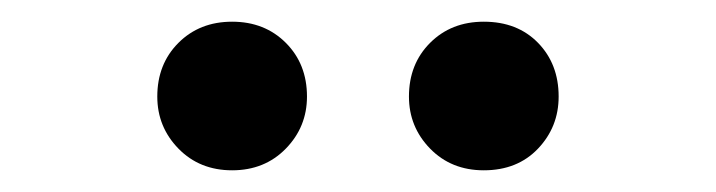

<svg xmlns="http://www.w3.org/2000/svg" viewBox="-20 -810 660 177"><path d="M194 -653Q164 -653 144.5 -673Q125 -693 125 -721Q125 -751 144.5 -770.5Q164 -790 194 -790Q224 -790 243.5 -770.5Q263 -751 263 -721Q263 -693 243.5 -673Q224 -653 194 -653ZM426 -653Q396 -653 376.5 -673Q357 -693 357 -721Q357 -751 376.5 -770.5Q396 -790 426 -790Q457 -790 476 -770.5Q495 -751 495 -721Q495 -693 476 -673Q457 -653 426 -653Z"/></svg>

Font: Noto Sans TC SemiBold
Style: Regular
Weight: 600
Designer: Ryoko NISHIZUKA  (kana, bopomofo & ideographs); Paul D. Hunt (Latin, Greek & Cyrillic); Sandoll Communications , Soo-you
Foundry: Adobe
Version: Version 2.004-H2;hotconv 1.0.118;makeotfexe 2.5.65603